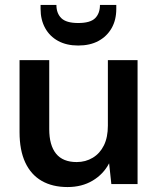

<svg xmlns="http://www.w3.org/2000/svg" viewBox="-20 -744 643 776"><path d="M253 12Q192 12 148.5 -13Q105 -38 82 -87.5Q59 -137 59 -210V-501H179V-222Q179 -157 206.5 -123Q234 -89 290 -89Q326 -89 355 -106.5Q384 -124 400 -156.5Q416 -189 416 -236V-501H536V0H430L421 -84Q398 -40 354.5 -14Q311 12 253 12ZM296 -560Q249 -560 215 -578.5Q181 -597 162.5 -630.5Q144 -664 144 -708V-724H208Q208 -690 228 -670.5Q248 -651 296 -651Q345 -651 364.5 -670.5Q384 -690 384 -724H450V-708Q450 -663 431 -630Q412 -597 378 -578.5Q344 -560 296 -560Z"/></svg>

Font: DM Sans 17pt SemiBold
Style: Regular
Weight: 600
Version: Version 4.004;gftools[0.9.30]